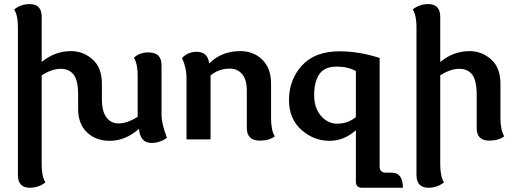

<svg xmlns="http://www.w3.org/2000/svg" viewBox="-20 -676 2501 931"><path d="M66.9 -545.4Q66.9 -570.3 62.7 -592.3Q58.6 -614.3 48.8 -630.4Q82 -656.2 123.5 -656.2Q182.1 -656.2 182.1 -594.7V-375.5Q246.6 -428.2 323.7 -428.2Q383.8 -428.2 429 -387.9Q474.1 -347.7 474.1 -269V-194.8Q474.1 -135.7 496.1 -106.7Q518.1 -77.6 554.7 -77.6Q597.2 -77.6 647.5 -109.4V-311Q647.5 -335.9 643.3 -357.9Q639.2 -379.9 629.4 -396Q656.2 -421.9 700.2 -421.9Q763.2 -421.9 763.2 -360.4V-120.1Q763.2 -76.2 789.6 -7.8Q755.4 17.1 714.4 17.1Q660.2 17.1 653.8 -51.3Q588.9 6.8 511.7 6.8Q445.3 6.8 402.1 -33.9Q358.9 -74.7 358.9 -147V-216.3Q358.9 -284.7 337.4 -313.5Q315.9 -342.3 274.4 -342.3Q231 -342.3 182.1 -310.5V123.5Q182.1 148.4 186.3 170.4Q190.4 192.4 200.2 208.5Q167 234.4 125 234.4Q66.9 234.4 66.9 172.9Z M994.1 -369.6H995.6Q1056.2 -428.2 1144 -428.2Q1210.4 -428.2 1252.4 -386Q1294.4 -343.8 1294.4 -271V-100.1Q1294.4 -75.2 1298.6 -53.2Q1302.7 -31.2 1312.5 -15.1Q1285.6 5.9 1240.7 5.9Q1176.8 5.9 1176.8 -55.7V-235.8Q1176.8 -289.6 1154.3 -316.4Q1131.8 -343.3 1094.7 -343.3Q1041 -343.3 1001 -310.1V0H884.3V-302.2Q884.3 -346.2 862.8 -394.5Q891.1 -424.8 933.1 -424.8Q987.3 -424.8 994.1 -369.6Z M1614.3 -76.2Q1667 -76.2 1705.6 -108.4V-331.5Q1667 -353 1613.3 -353Q1553.7 -353 1528.6 -316.7Q1503.4 -280.3 1503.4 -214.8Q1503.4 -152.3 1536.4 -114.3Q1569.3 -76.2 1614.3 -76.2ZM1705.6 204.6V-44.4Q1647.9 6.8 1578.1 6.8Q1500.5 6.8 1440.9 -46.9Q1381.3 -100.6 1381.3 -189.9Q1381.3 -289.6 1444.1 -358.4Q1506.8 -427.2 1627.4 -427.2Q1720.2 -427.2 1820.8 -395V131.3Q1820.8 161.1 1850.6 161.1H1878.4Q1933.6 161.1 1933.6 234.4H1735.4Q1705.6 234.4 1705.6 204.6Z M1999.5 -545.4Q1999.5 -570.3 1995.4 -592.3Q1991.2 -614.3 1981.4 -630.4Q2014.6 -656.2 2056.2 -656.2Q2114.7 -656.2 2114.7 -594.7V-375.5Q2179.2 -428.2 2256.3 -428.2Q2316.4 -428.2 2361.6 -387.9Q2406.7 -347.7 2406.7 -269V-100.1Q2406.7 -75.2 2411.1 -53.2Q2415.5 -31.2 2424.8 -15.1Q2398.4 5.9 2351.6 5.9Q2291.5 5.9 2291.5 -55.7V-216.3Q2291.5 -284.7 2270 -313.5Q2248.5 -342.3 2207 -342.3Q2163.6 -342.3 2114.7 -310.5V123.5Q2114.7 148.4 2118.9 170.4Q2123 192.4 2132.8 208.5Q2099.6 234.4 2058.1 234.4Q1999.5 234.4 1999.5 172.9Z"/></svg>

Font: Bainsley
Style: Bold
Weight: 700
Designer: Paul James MIller
Foundry: High-Logic / Made with FontCreator
Version: Version 1.411;March 28, 2021;FontCreator 13.0.0.2683 64-bit